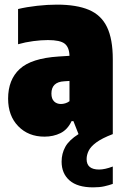

<svg xmlns="http://www.w3.org/2000/svg" viewBox="-20 -579 544 829"><path d="M172 11Q102.5 11 58.8 -34Q15 -79 15 -153Q15 -235 65.2 -281.2Q115.5 -327.5 233 -335L280 -338Q279 -375 259.2 -390.5Q239.5 -406 187 -406Q158 -406 123.8 -401.5Q89.5 -397 58 -388V-540Q95.5 -549 140.5 -554Q185.5 -559 226 -559Q310.5 -559 363.8 -536.5Q417 -514 442 -462.2Q467 -410.5 467 -323V0Q420 18 395.8 36Q371.5 54 362.8 72Q354 90 354 108Q354 153 408 153Q432.5 153 467 140V215Q450 221 430 225.5Q410 230 382 230Q314.5 230 280.2 200Q246 170 246 119Q246 84 262 55Q278 26 319 0L297 -56H289Q272 -19.5 241.2 -4.2Q210.5 11 172 11ZM202 -175Q202 -152.5 213.5 -141.2Q225 -130 243 -130Q252 -130 261.5 -132.8Q271 -135.5 280 -142V-229.5L257 -228Q202 -225 202 -175Z"/></svg>

Font: Encode Sans Cnd Black
Style: Regular
Weight: 900
Width: 3
Designer: Multiple Designers
Foundry: Impallari Type
Version: Version 3.002; ttfautohint (v1.8.3) -l 8 -r 50 -G 200 -x 14 